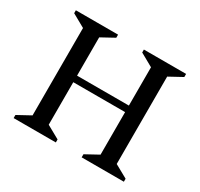

<svg xmlns="http://www.w3.org/2000/svg" viewBox="-132 -778 982 944"><g transform="rotate(30 359.0 -306.0)"><path d="M46.1 0V-17.6L120.1 -58V-554L46.1 -595.4V-612H285.7V-594.4L211.9 -554V-336.6H506.1V-554L432.3 -595.4V-612H671.9V-594.4L597.9 -554V-58L671.9 -17V0H432.3V-17.6L506.1 -58V-299.4H211.9V-58L285.7 -17V0Z"/></g></svg>

Font: Ancizar Serif Light
Style: Regular
Weight: 300
Designer: Cesar Puertas, Viviana Monsalve, Julian Moncada, Julian Prieto, Jose Castro, Felipe Aragon, Mariel Hernandez, Sara Alarc
Version: Version 8.100